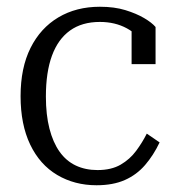

<svg xmlns="http://www.w3.org/2000/svg" viewBox="-20 -539 524 569"><path d="M269 -35Q310 -35 337.5 -51Q365 -67 383.5 -92Q402 -117 415 -143L453 -117Q435 -79 410 -50Q385 -21 350 -5.5Q315 10 266 10Q201 10 149.5 -20.5Q98 -51 69.5 -110.5Q41 -170 41 -254Q41 -338 70.5 -397Q100 -456 153 -487.5Q206 -519 276 -519Q319 -519 351.5 -509Q384 -499 407 -485.5Q430 -472 441 -459V-349H370V-460Q380 -459 388 -453.5Q396 -448 401.5 -439.5Q407 -431 408.5 -421.5Q410 -412 407 -403Q391 -436 356 -455Q321 -474 276 -474Q223 -474 187.5 -448.5Q152 -423 134 -374Q116 -325 116 -253Q116 -199 126.5 -158Q137 -117 156.5 -89.5Q176 -62 204.5 -48.5Q233 -35 269 -35Z"/></svg>

Font: Roboto Serif 28pt Condensed Light
Style: Regular
Weight: 300
Width: 3
Designer: Greg Gazdowicz
Foundry: Commercial Type
Version: Version 1.008